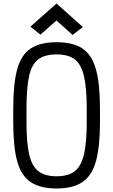

<svg xmlns="http://www.w3.org/2000/svg" viewBox="-20 -1053 640 1087"><path d="M300 14Q208 14 154 -22Q100 -58 77.5 -139.5Q55 -221 55 -360V-440Q55 -579 77.5 -661Q100 -743 154 -778.5Q208 -814 300 -814Q393 -814 446.5 -778.5Q500 -743 523 -661Q546 -579 546 -440V-360Q546 -221 523 -139.5Q500 -58 446.5 -22Q393 14 300 14ZM300 -55Q366 -55 402.5 -83Q439 -111 455 -177.5Q471 -244 471 -360V-440Q471 -557 455 -623.5Q439 -690 402.5 -717.5Q366 -745 300 -745Q235 -745 197.5 -717.5Q160 -690 145 -623.5Q130 -557 130 -440V-360Q130 -244 145.5 -177.5Q161 -111 198.5 -83Q236 -55 300 -55ZM391 -855 300 -937 209 -857 152 -902 300 -1033 449 -900Z"/></svg>

Font: Victor Mono Thin
Style: Regular
Weight: 400
Monospace: yes
Version: Version 1.561;gftools[0.9.30]